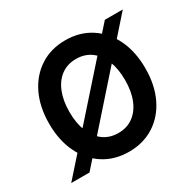

<svg xmlns="http://www.w3.org/2000/svg" viewBox="-124 -660 809 800"><g transform="rotate(-30 281.0 -260.0)"><path d="M5.9 0 467.3 -519H553.7L93.8 0ZM281.2 7.8Q211.9 7.8 159.7 -25.9Q107.4 -59.6 78.6 -119.9Q49.8 -180.2 49.8 -259.8Q49.8 -339.4 78.6 -399.7Q107.4 -460 159.7 -493.9Q211.9 -527.8 281.2 -527.8Q350.6 -527.8 402.8 -493.9Q455.1 -460 483.9 -399.7Q512.7 -339.4 512.7 -259.8Q512.7 -180.2 483.9 -119.9Q455.1 -59.6 402.8 -25.9Q350.6 7.8 281.2 7.8ZM281.2 -82Q322.8 -82 352.8 -104Q382.8 -126 398.9 -165.8Q415 -205.6 415 -259.8Q415 -314 398.9 -354Q382.8 -394 352.8 -416Q322.8 -438 281.2 -438Q239.7 -438 209.7 -416Q179.7 -394 163.6 -354Q147.5 -314 147.5 -259.8Q147.5 -205.6 163.6 -165.8Q179.7 -126 209.7 -104Q239.7 -82 281.2 -82Z"/></g></svg>

Font: Reddit Mono Medium
Style: Regular
Weight: 500
Monospace: yes
Designer: Stephen Hutchings
Foundry: Reddit
Version: Version 1.014